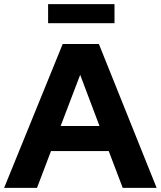

<svg xmlns="http://www.w3.org/2000/svg" viewBox="-24 -914 782 934"><path d="M-4 0 281 -700H457L738 0H573L505 -179H224L156 0ZM271 -301H460L366 -550ZM533 -894V-801H210V-894Z"/></svg>

Font: Rosa Sans
Style: Bold
Weight: 700
Designer: Pentagram / MCKL
Foundry: Pentagram / MCKL
Version: Version 1.005;September 16, 2019;FontCreator 11.5.0.2425 64-